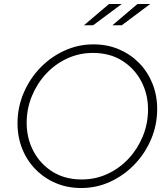

<svg xmlns="http://www.w3.org/2000/svg" viewBox="-20 -934 833 965"><path d="M388 11Q319 11 261 -13.5Q203 -38 159.5 -82Q116 -126 92 -185.5Q68 -245 68 -314Q68 -394 98.5 -466Q129 -538 182 -593Q235 -648 304 -679.5Q373 -711 450 -711Q519 -711 577 -686.5Q635 -662 678.5 -618Q722 -574 746 -514.5Q770 -455 770 -386Q770 -307 740 -235.5Q710 -164 657 -108.5Q604 -53 535 -21Q466 11 388 11ZM391 -32Q460 -32 520.5 -60Q581 -88 626.5 -137Q672 -186 698 -249.5Q724 -313 724 -384Q724 -461 690 -525.5Q656 -590 594 -629Q532 -668 447 -668Q378 -668 317.5 -640Q257 -612 211.5 -563Q166 -514 140 -450.5Q114 -387 114 -316Q114 -239 148 -174.5Q182 -110 244 -71Q306 -32 391 -32ZM528 -914H592L448 -807H402ZM671 -914H735L592 -807H545Z"/></svg>

Font: Red Hat Display VF
Style: Italic
Weight: 300
Italic angle: -12°
Designer: Pentagram, MCKL
Foundry: Pentagram, MCKL
Version: Version 1.023